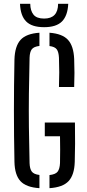

<svg xmlns="http://www.w3.org/2000/svg" viewBox="-20 -977 456 1003"><path d="M186 6Q116.5 1.5 86.8 -30.8Q57 -63 55.5 -131.5Q50 -400 55.5 -666Q57.5 -735.5 87.2 -768.5Q117 -801.5 186 -806V-737Q156.5 -733.5 146 -719.5Q135.5 -705.5 134.5 -675.5Q132 -574.5 131 -487.5Q130 -400.5 131 -313.2Q132 -226 134.5 -125Q135.5 -95 146 -80.8Q156.5 -66.5 186 -63ZM288 -522.5Q289.5 -565 289.5 -599.2Q289.5 -633.5 288 -675.5Q286.5 -705.5 276.5 -719.2Q266.5 -733 238.5 -736.5V-806Q305.5 -801 335 -769Q364.5 -737 367.5 -669Q370.5 -596 367.5 -522.5ZM238.5 6V-62.5Q270 -66 281 -80.2Q292 -94.5 293.5 -125Q295 -195 293.5 -265H214V-337H371.5Q372.5 -274.5 372.2 -225.8Q372 -177 370.5 -131.5Q368.5 -63 338.2 -30.8Q308 1.5 238.5 6ZM210.5 -835Q146.5 -835 116.8 -864.8Q87 -894.5 84.5 -957H138Q138.5 -921 155 -900.5Q171.5 -880 210.5 -880Q283 -880 283.5 -957H336.5Q333.5 -895 303.8 -865Q274 -835 210.5 -835Z"/></svg>

Font: Big Shoulders Stencil Text
Style: Regular
Weight: 400
Designer: Patric King
Foundry: XO Type Co
Version: Version 1.000